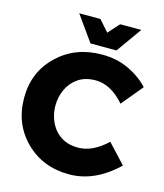

<svg xmlns="http://www.w3.org/2000/svg" viewBox="-132 -1008 956 1120"><g transform="rotate(15 346.0 -448.5)"><path d="M391 13Q232 13 127.5 -90.5Q23 -194 23 -352Q23 -507 130 -609.5Q237 -712 398 -712Q488 -712 560 -678Q632 -644 681 -591L575 -463Q493 -557 401 -557Q338 -557 295.8 -528Q253.5 -499 232.2 -452.8Q211 -406.5 211 -354Q211 -318 222 -282.2Q233 -246.5 256 -216.8Q279 -187 315 -169Q351 -151 401 -151Q489 -151 575 -233L682 -118Q546 13 391 13ZM472 -757H315L206 -910H334L393 -843L453 -910H581Z"/></g></svg>

Font: Argentum Novus
Style: Bold
Weight: 700
Designer: Julieta Ulanovsky (font) & Cristiano Sobral (main changes)
Foundry: Julieta Ulanovsky (font) & Cristiano Sobral (main changes)
Version: Version 3.00;November 27, 2020;FontCreator 13.0.0.2655 64-bi